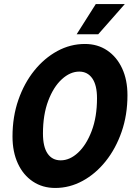

<svg xmlns="http://www.w3.org/2000/svg" viewBox="-20 -920 667 952"><path d="M42 -243Q42 -341 71 -424.5Q100 -508 150 -570Q200 -632 264.5 -667Q329 -702 401 -702Q464 -702 511.5 -670Q559 -638 585.5 -581Q612 -524 612 -448Q612 -350 583 -266.5Q554 -183 504 -120.5Q454 -58 389.5 -23Q325 12 254 12Q191 12 143 -20Q95 -52 68.5 -109.5Q42 -167 42 -243ZM193 -258Q193 -192 216 -158.5Q239 -125 281 -125Q326 -125 367 -163Q408 -201 434.5 -270.5Q461 -340 461 -433Q461 -498 437.5 -531.5Q414 -565 373 -565Q328 -565 286.5 -527Q245 -489 219 -420Q193 -351 193 -258ZM360 -750 455 -900H599L467 -750Z"/></svg>

Font: Radio Canada Condensed
Style: Bold Italic
Weight: 700
Width: 3
Italic angle: -12°
Designer: Charles Daoud, Etienne Aubert Bonn, Alexandre Saumier Demers, Jacques Le Bailly
Foundry: Radio-Canada
Version: Version 2.104; ttfautohint (v1.8.4.7-5d5b);gftools[0.9.28.de